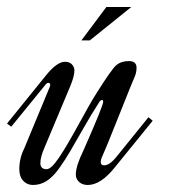

<svg xmlns="http://www.w3.org/2000/svg" viewBox="-77 -527 487 547"><path d="M123 -281 50 -107Q38 -80 38 -62Q38 -45 56 -45Q69 -45 91.5 -78.5Q114 -112 147.5 -173.5Q181 -235 197 -260Q241 -330 254 -341Q268 -353 290 -353Q312 -353 312 -334Q312 -321 307 -309Q303 -301 262 -198Q221 -95 215 -83Q210 -73 210 -65Q210 -56 220 -56Q236 -56 257 -83L346 -193L358 -183L250 -50Q210 0 173 0Q158 0 148.5 -8.5Q139 -17 139 -30Q139 -54 161 -99Q217 -226 217 -237Q217 -242 214 -242Q209 -242 205 -235Q185 -204 161.5 -163Q138 -122 123.5 -97Q109 -72 91.5 -47.5Q74 -23 56 -11.5Q38 0 17 0Q0 0 -11 -12Q-22 -24 -22 -45Q-22 -76 -8 -104L65 -280Q66 -282 66 -285Q66 -291 61 -291Q56 -291 52 -285L-45 -166L-57 -175L53 -311Q85 -351 108 -351Q121 -351 128 -343.5Q135 -336 135 -326Q135 -310 123 -281ZM297 -507 179 -412H155L226 -507Z"/></svg>

Font: Dynalight
Style: Regular
Weight: 400
Designer: Astigmatic (AOETI)
Foundry: Astigmatic (AOETI)
Version: Version 1.000